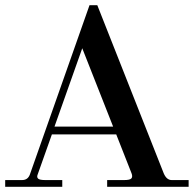

<svg xmlns="http://www.w3.org/2000/svg" viewBox="-33 -720 747 740"><path d="M-13 0V-26H52Q74 -26 82 -47L312 -700H342L598 -52Q609 -26 629 -26H694V0H380V-26H445Q468 -26 473.5 -32.5Q479 -39 474 -52L415 -202H167L112 -47Q108 -37 114 -31.5Q120 -26 142 -26H207V0ZM177 -232H403L284 -534Z"/></svg>

Font: Bentinck
Style: Regular
Weight: 400
Designer: Jörg Drees
Foundry: Jörg Drees
Version: Version 1.000; ttfautohint (v1.8.4.7-5d5b)